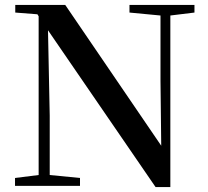

<svg xmlns="http://www.w3.org/2000/svg" viewBox="-20 -755 847 780"><path d="M612 5H672V-692L770 -704V-735H506V-704L632 -692V-427L635 -163L245 -735H42V-704L132 -697L137 -689V-44L41 -32V0H305V-32L182 -44V-285L175 -632Z"/></svg>

Font: Noto Serif JP SemiBold
Style: Regular
Weight: 600
Designer: Ryoko NISHIZUKA 西塚涼子 (kana & ideographs); Frank Grießhammer (Latin, Greek & Cyrillic); Wenlong ZHANG 张文龙 (bopomofo); San
Foundry: Adobe
Version: Version 2.001;hotconv 1.1.0;makeotfexe 2.6.0